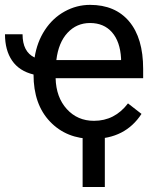

<svg xmlns="http://www.w3.org/2000/svg" viewBox="-37 -558 649 785"><path d="M342.3 9.8Q475.1 9.8 541.5 -92.3L486.3 -135.3Q432.1 -64 347.2 -64Q279.8 -64 236.1 -112.1Q192.4 -160.2 190.4 -238.3H548.3V-275.9Q548.3 -402.3 491.2 -470.2Q434.1 -538.1 331.1 -538.1Q276.4 -538.1 227.5 -511.2Q178.7 -484.4 146.5 -435.3Q114.3 -386.2 104.5 -322.8Q55.2 -346.2 55.2 -418H-16.6Q-16.6 -352.5 12.5 -310.1Q41.5 -267.6 100.1 -253.4Q100.1 -131.3 167.5 -60.8Q234.9 9.8 342.3 9.8ZM331.1 -463.9Q387.7 -463.9 420.9 -426Q454.1 -388.2 458 -319.3V-312.5H193.4Q202.1 -384.3 239.3 -424.1Q276.4 -463.9 331.1 -463.9ZM391.6 206.5V-43.5H300.8V206.5Z"/></svg>

Font: FAU Chimera
Style: Regular
Weight: 400
Version: Version 1.002;hotconv 1.0.117;makeotfexe 2.5.65602